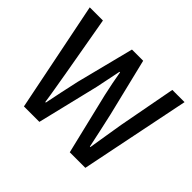

<svg xmlns="http://www.w3.org/2000/svg" viewBox="-147 -894 1112 1112"><g transform="rotate(45 409.0 -337.5)"><path d="M156.2 0 20 -675.3H127.9L189.9 -321.8Q198.7 -267.6 208.3 -213.9Q217.8 -160.2 225.6 -105.5H230Q240.7 -160.2 252.4 -213.9Q264.2 -267.6 275.9 -321.8L365.7 -675.3H457.5L543.5 -321.8Q555.7 -268.6 567.4 -214.4Q579.1 -160.2 590.8 -105.5H594.7Q603.5 -160.2 612.3 -214.4Q621.1 -268.6 629.9 -321.8L696.3 -675.3H796.4L659.2 0H531.7L440.9 -377.9Q432.1 -418 424.3 -456.3Q416.5 -494.6 410.2 -533.2H405.8Q398.4 -494.6 390.1 -456.3Q381.8 -418 374 -377.9L282.7 0Z"/></g></svg>

Font: Akatab SemiBold
Style: Regular
Weight: 600
Designer: SIL Global
Foundry: SIL Global
Version: Version 4.100